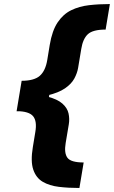

<svg xmlns="http://www.w3.org/2000/svg" viewBox="-20 -791 562 948"><path d="M72.8 -306.6 86.9 -392.1Q148.4 -392.1 176.5 -416.7Q204.6 -441.4 213.4 -495.1L225.6 -569.3Q237.3 -639.6 264.6 -680.4Q292 -721.2 331.5 -740.5Q371.1 -759.8 419.7 -765.4Q468.3 -771 522.5 -771L501.5 -645Q438.5 -645 413.8 -622.1Q389.2 -599.1 381.3 -549.8L365.7 -456.1Q361.3 -429.7 346.9 -403.1Q332.5 -376.5 300.8 -354.7Q269 -333 213.9 -319.8Q158.7 -306.6 72.8 -306.6ZM372.1 137.2Q317.9 137.2 271 131.6Q224.1 126 191.2 106.7Q158.2 87.4 144.3 46.6Q130.4 5.9 142.1 -64.5L154.3 -138.7Q163.6 -192.4 143.6 -217Q123.5 -241.7 62 -242.2L76.2 -327.6Q162.1 -327.6 212.9 -314.5Q263.7 -301.3 288.1 -279.5Q312.5 -257.8 318.4 -231Q324.2 -204.1 319.8 -177.7L304.2 -84.5Q295.9 -35.2 313 -12Q330.1 11.2 393.1 11.2ZM62 -241.7 86.9 -392.1H234.9L210 -241.7Z"/></svg>

Font: Inter 16pt ExtraBold
Style: Italic
Weight: 800
Italic angle: -9.3988°
Version: Version 4.001;git-66647c0bb